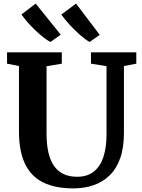

<svg xmlns="http://www.w3.org/2000/svg" viewBox="-20 -1032 783 1060"><path d="M384.9 8Q284.3 8 217.8 -25.1Q151.2 -58.2 118 -127.9Q84.7 -197.6 84.7 -306.6V-667.3L18.9 -680.5V-743H321.2V-680.5L237 -666.2V-293.9Q237 -233 247.8 -188.2Q258.5 -143.4 279.8 -114Q301.1 -84.6 332.5 -70.3Q363.9 -56.1 405.4 -56.1Q462.4 -56.1 498.3 -85Q534.2 -114 551.2 -166.4Q568.1 -218.9 568.1 -290V-666.7L482.2 -680.5V-743H732.5V-680.5L664.2 -667.3V-298Q664.2 -216.5 643.5 -158.4Q622.9 -100.4 585 -63.6Q547.2 -26.8 496.2 -9.4Q445.2 8 384.9 8ZM257.8 -800.5Q239.7 -809.9 217.4 -827.7Q195 -845.4 172.3 -867.4Q149.6 -889.3 130.3 -911.4Q111 -933.6 98.5 -952.1L177 -1012.2L315.2 -840.7L258.8 -800.5ZM474.3 -800.5Q450.7 -813.8 420.7 -840.1Q390.7 -866.5 363.1 -896.9Q335.5 -927.4 318.5 -951.7L399.8 -1012.2L530.5 -839.6L475.3 -800.5Z"/></svg>

Font: Merriweather Light
Style: Regular
Weight: 300
Version: Version 2.100